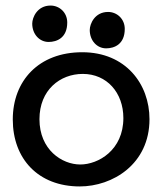

<svg xmlns="http://www.w3.org/2000/svg" viewBox="-20 -660 584 691"><path d="M96 -575C96 -537 122 -509 155 -509C185 -509 222 -524 222 -579C222 -615 194 -640 162 -640C114 -640 96 -597 96 -575ZM303 -552C303 -514 329 -486 362 -486C392 -486 429 -501 429 -556C429 -592 401 -617 369 -617C321 -617 303 -574 303 -552ZM518 -231C518 -358 432 -472 276 -472C119 -472 26 -369 26 -230C26 -88 118 11 267 11C385 11 518 -69 518 -231ZM278 -394C364 -394 424 -327 424 -235C424 -120 334 -68 269 -68C203 -68 122 -121 122 -231C122 -336 196 -394 278 -394Z"/></svg>

Font: Life Savers
Style: ExtraBold
Weight: 800
Designer: Pablo Impallari, Rodrigo Fuenzalida, Brenda Gallo
Foundry: Pablo Impallari, Rodrigo Fuenzalida, Brenda Gallo
Version: Version 3.000